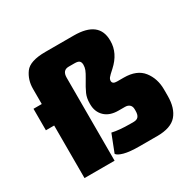

<svg xmlns="http://www.w3.org/2000/svg" viewBox="-147 -840 1027 1006"><g transform="rotate(-30 366.5 -337.5)"><path d="M90 -318H40V-448H90V-540Q90 -594 119.5 -634.5Q149 -675 243 -675H415Q567 -675 567 -557V-554Q567 -481 503 -423Q477 -400 470 -391Q463 -382 463 -372Q463 -353 491 -353H531Q610 -353 646.5 -306.5Q683 -260 683 -194V-155Q683 -81 648 -40.5Q613 0 531 0H424Q364 0 331 -9Q298 -18 290 -31L331 -136Q373 -126 440 -126H460Q480 -126 489 -137Q498 -148 498 -171V-181Q498 -198 488 -207.5Q478 -217 460 -217H421Q368 -217 338.5 -245.5Q309 -274 309 -320V-325Q309 -357 320 -382Q331 -407 356 -448Q371 -473 376.5 -487.5Q382 -502 382 -517Q382 -532 374.5 -539.5Q367 -547 345 -547H310Q272 -547 272 -502V0H90Z"/></g></svg>

Font: Gold Bold
Style: Regular
Weight: 400
Designer: jaiki
Version: Version 1.000